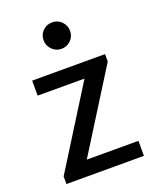

<svg xmlns="http://www.w3.org/2000/svg" viewBox="-138 -819 738 901"><g transform="rotate(-20 231.5 -368.0)"><path d="M415 -474 165 -75H423V0H36V-38L285 -436H51V-511H415ZM298 -669Q298 -642 278.5 -623Q259 -604 232 -604Q205 -604 185.5 -623.5Q166 -643 166 -671Q166 -698 185 -717Q204 -736 232 -736Q260 -736 279 -716.5Q298 -697 298 -669Z"/></g></svg>

Font: Chivo
Style: Regular
Weight: 400
Designer: Hector Gatti
Foundry: Omnibus-Type
Version: Version 1.006; ttfautohint (v1.4.1)